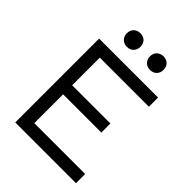

<svg xmlns="http://www.w3.org/2000/svg" viewBox="-254 -1020 1140 1140"><g transform="rotate(45 316.0 -450.0)"><path d="M88 0V-704H583V-627H171V-395H492V-319H171V-77H598V0ZM239 -900Q265 -900 280.5 -884.5Q296 -869 296 -843Q296 -818 280.5 -802Q265 -786 239 -786Q214 -786 198 -802Q182 -818 182 -843Q182 -869 198 -884.5Q214 -900 239 -900ZM433 -900Q459 -900 474.5 -884.5Q490 -869 490 -843Q490 -818 474.5 -802Q459 -786 433 -786Q408 -786 392 -802Q376 -818 376 -843Q376 -869 392 -884.5Q408 -900 433 -900Z"/></g></svg>

Font: Prodigy Sans
Style: Regular
Weight: 400
Designer: Wei Huang
Foundry: Wei Huang
Version: Version 1.003; ttfautohint (v1.8.3)